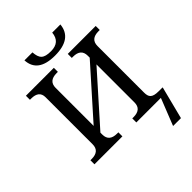

<svg xmlns="http://www.w3.org/2000/svg" viewBox="-305 -1055 1414 1414"><g transform="rotate(-45 401.5 -348.0)"><path d="M588.9 -905.8H503.9C498.5 -845.2 463.9 -814.9 400.9 -814.9C323.2 -814.9 303.2 -839.8 297.9 -905.8H214.8C219.7 -815.9 281.2 -771 398.9 -771C517.1 -771 580.6 -815.9 588.9 -905.8ZM38.1 0H329.1V-42H315.9C261.2 -42 233.9 -65.9 233.9 -113.8V-133.8L568.8 -509.8V-113.8C568.8 -65.9 541.5 -42 486.8 -42H474.1V0H730L647 210H729L793 -41V-45.9H752.9C685.1 -45.9 669.9 -68.8 669.9 -115.2V-600.1C669.9 -647.9 697.3 -671.9 752 -671.9H765.1V-713.9H474.1V-671.9H486.8C541.5 -671.9 568.8 -647.9 568.8 -600.1V-580.1L233.9 -204.1V-600.1C233.9 -647.9 261.2 -671.9 315.9 -671.9H329.1V-713.9H38.1V-671.9H50.8C105.5 -671.9 132.8 -649.4 132.8 -604V-113.8C132.8 -65.9 105.5 -42 50.8 -42H38.1Z"/></g></svg>

Font: The Erased English
Style: Regular
Weight: 400
Designer: Monotype Design team + ligartures altered by 180 Amsterdam
Foundry: Monotype Imaging Inc.
Version: Version 1.030;Glyphs 3.1.2 (3151)